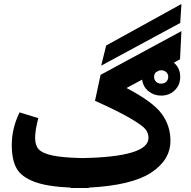

<svg xmlns="http://www.w3.org/2000/svg" viewBox="-20 -924 959 962"><path d="M889 -904 883 -809 487 -595 512 -696ZM889 -768 882 -627 851 -610Q883 -583 883 -539Q883 -498 855.5 -471.5Q828 -445 787 -445Q751 -445 724 -467Q697 -489 692 -525L614 -483Q746 -414 790 -354Q834 -294 834 -219Q834 -122 736.5 -58.5Q639 5 425 16L424 18H377H335L334 16Q216 11 151.5 -13.5Q87 -38 63 -80.5Q39 -123 39 -198Q39 -281 78 -361L172 -332Q156 -273 156 -233Q156 -196 174 -176Q192 -156 243 -145Q294 -134 392 -132Q724 -138 724 -233Q724 -256 710 -275Q696 -294 635 -330Q574 -366 456 -419L484 -549ZM787 -572Q781 -572 778 -571L761 -562Q752 -553 752 -539Q752 -525 761.5 -515Q771 -505 787 -505Q804 -505 813.5 -515Q823 -525 823 -539Q823 -553 813 -562.5Q803 -572 787 -572Z"/></svg>

Font: FiraGO
Style: Bold
Weight: 700
Designer: bBox Type
Foundry: bBox Type GmbH
Version: Version 1.001;PS 001.001;hotconv 1.0.88;makeotf.lib2.5.64775